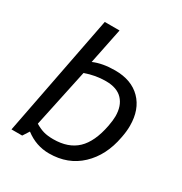

<svg xmlns="http://www.w3.org/2000/svg" viewBox="-159 -784 868 914"><g transform="rotate(30 274.5 -327.5)"><path d="M26.2 0 155 -665H236.2L196.2 -468.8Q245 -490 313.8 -490Q403.8 -490 455 -438.1Q506.2 -386.2 506.2 -296.2Q506.2 -265 498.8 -228.8Q478.8 -120 410 -55Q341.2 10 237.5 10Q166.2 10 107.5 -35L85 0ZM417.5 -246.2Q423.8 -280 423.8 -301.2Q423.8 -358.8 393.1 -391.2Q362.5 -423.8 301.2 -423.8Q243.8 -423.8 188.8 -403.8L121.2 -86.2Q146.2 -71.2 168.1 -65Q190 -58.8 221.2 -58.8Q303.8 -58.8 351.2 -103.8Q398.8 -148.8 417.5 -246.2Z"/></g></svg>

Font: Cambay
Style: Italic
Weight: 400
Italic angle: -11°
Designer: Pooja Saxena
Foundry: Pooja Saxena
Version: Version 1.019;PS 001.019;hotconv 1.0.70;makeotf.lib2.5.58329